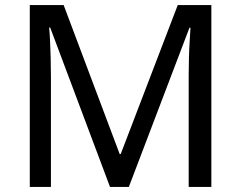

<svg xmlns="http://www.w3.org/2000/svg" viewBox="-20 -734 947 754"><path d="M412 0 177 -626H173Q175 -606 176.5 -575Q178 -544 179 -507.5Q180 -471 180 -433V0H97V-714H230L450 -129H454L678 -714H810V0H721V-439Q721 -474 722 -508.5Q723 -543 725 -573.5Q727 -604 728 -625H724L486 0Z"/></svg>

Font: Noto Sans Bamum
Style: Regular
Weight: 400
Designer: Monotype Design Team
Foundry: Monotype Imaging Inc.
Version: Version 2.001